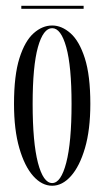

<svg xmlns="http://www.w3.org/2000/svg" viewBox="-20 -612 350 644"><path d="M155 11Q120.5 11 91.5 -21.5Q62.5 -54 44.8 -115.2Q27 -176.5 27 -263.5Q27 -359 45.2 -416.8Q63.5 -474.5 92.8 -500.5Q122 -526.5 155 -526.5Q187 -526.5 216.5 -500.5Q246 -474.5 264.5 -416.8Q283 -359 283 -263.5Q283 -176.5 265 -115.2Q247 -54 218 -21.5Q189 11 155 11ZM155 2Q184.5 2 202.2 -66.2Q220 -134.5 220 -263.5Q220 -390 202.2 -453.8Q184.5 -517.5 155 -517.5Q125 -517.5 107.2 -453.8Q89.5 -390 89.5 -263.5Q89.5 -134.5 107.2 -66.2Q125 2 155 2ZM51.5 -582.5V-592.5H260.5V-582.5Z"/></svg>

Font: Imbue 100pt Light
Style: Regular
Weight: 300
Designer: Tyler Finck
Foundry: Etcetera Type Company
Version: Version 1.102; ttfautohint (v1.8.3)